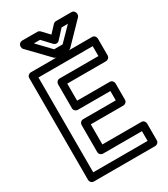

<svg xmlns="http://www.w3.org/2000/svg" viewBox="-228 -1031 1015 1159"><g transform="rotate(-30 279.5 -451.5)"><path d="M432 -333H204C189 -333 179 -319 179 -308V-118C179 -103 193 -93 204 -93H476V-25H97V-686H475V-617H204C189 -617 179 -603 179 -592V-423C179 -408 193 -398 204 -398H432ZM457 -283C468 -283 482 -293 482 -308V-423C482 -434 472 -448 457 -448H229V-567H500C511 -567 525 -577 525 -592V-711C525 -722 515 -736 500 -736H72C61 -736 47 -726 47 -711V0C47 11 57 25 72 25H501C512 25 526 15 526 0V-118C526 -129 516 -143 501 -143H229V-283ZM313 -817 369 -878H413L323 -786H264L176 -878H219L276 -817C285 -808 302 -805 313 -817ZM294 -871 248 -920C244 -924 237 -928 230 -928H122C111 -928 97 -918 97 -903V-899C97 -894 98 -887 103 -882L236 -744C240 -740 247 -736 254 -736H334C340 -736 347 -739 352 -744L485 -881C489 -885 492 -891 492 -898V-903C492 -914 482 -928 467 -928H358C352 -928 345 -925 340 -920Z"/></g></svg>

Font: Asimov
Style: NarOu
Weight: 500
Designer: Google
Version: Version 2.000980; 2014